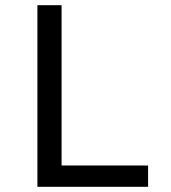

<svg xmlns="http://www.w3.org/2000/svg" viewBox="-20 -719 658 739"><path d="M124 -699H217V-82H550V0H124Z"/></svg>

Font: Fragment Mono
Style: Regular
Weight: 400
Monospace: yes
Designer: Wei Huang based on Nimbus Sans by URW Studio, based on Helvetica by Max Miedinger.
Foundry: Wei Huang
Version: Version 1.021; ttfautohint (v1.8.4.7-5d5b)